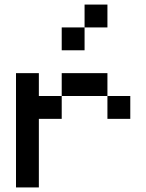

<svg xmlns="http://www.w3.org/2000/svg" viewBox="-20 -820 640 840"><path d="M50 0V-500H150V-400H250V-500H450V-400H550V-300H450V-400H250V-300H150V0ZM250 -600V-700H350V-800H450V-700H350V-600Z"/></svg>

Font: Matrix Sans
Style: Regular
Weight: 400
Designer: Brad Neil
Version: Version 1.100